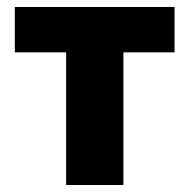

<svg xmlns="http://www.w3.org/2000/svg" viewBox="-20 -530 543 550"><path d="M169.5 0V-380H22.5V-510H480V-380H333.5V0Z"/></svg>

Font: Geologica Roman
Style: Bold
Weight: 700
Designer: Sindre Bremnes, Frode Helland
Foundry: Monokrom Skriftforlag AS
Version: Version 1.010;gftools[0.9.28]